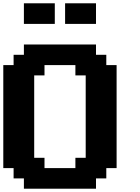

<svg xmlns="http://www.w3.org/2000/svg" viewBox="-20 -1145 852 1165"><path d="M125 0H562.5V-62.5H625V-125H687.5V-750H625V-812.5H562.5V-875H125V-812.5H62.5V-750H0V-125H62.5V-62.5H125ZM437.5 -125H250V-187.5H187.5V-687.5H250V-750H437.5V-687.5H500V-187.5H437.5ZM375 -1000H562.5V-1125H375ZM125 -1000H312.5V-1125H125Z"/></svg>

Font: Faithful 32x
Style: Semibold
Weight: 400
Foundry: Faithful Resource Pack
Version: Version 1.0; January 27, 2023